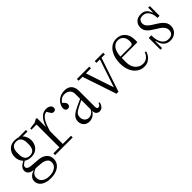

<svg xmlns="http://www.w3.org/2000/svg" viewBox="149 -1531 2701 2701"><g transform="rotate(-45 1500.0 -180.0)"><path d="M233 190Q141 190 89 152Q37 114 37 56Q37 21 53.5 -3Q70 -27 94.5 -41.5Q119 -56 141 -61V-65Q91 -70 66 -93Q41 -116 41 -150Q41 -181 56.5 -201.5Q72 -222 92 -235Q112 -248 125 -256L132 -260Q107 -285 95.5 -317.5Q84 -350 84 -383Q84 -424 101.5 -462Q119 -500 156 -525Q193 -550 251 -550Q286 -550 314 -540H465V-509H367Q393 -485 405.5 -451Q418 -417 418 -383Q418 -343 400.5 -304.5Q383 -266 346.5 -241Q310 -216 251 -216Q219 -216 193 -224Q167 -232 148 -246L134 -238Q118 -228 102 -214.5Q86 -201 86 -180Q86 -159 102 -148.5Q118 -138 138.5 -134.5Q159 -131 172 -130L300 -120Q365 -115 410 -77.5Q455 -40 455 25Q455 75 427 112.5Q399 150 349 170Q299 190 233 190ZM251 -244Q304 -244 327 -278Q350 -312 350 -362V-404Q350 -454 327 -488Q304 -522 251 -522Q198 -522 175 -488Q152 -454 152 -404V-362Q152 -312 175 -278Q198 -244 251 -244ZM243 154Q311 154 356 123.5Q401 93 401 40Q401 3 380 -17Q359 -37 330 -45.5Q301 -54 277 -55L181 -62Q170 -59 148.5 -48.5Q127 -38 109.5 -16.5Q92 5 92 42Q92 94 134 124Q176 154 243 154Z M856 -34V0H505V-34H625V-488H523V-512L625 -525L669 -550H693V-374H696L701 -389Q724 -458 768 -504Q812 -550 873 -550Q911 -550 938 -533Q965 -516 965 -484Q965 -465 955 -453Q945 -441 924 -441Q899 -441 887 -457Q875 -473 867 -487L852 -516Q816 -516 789 -490.5Q762 -465 742 -423.5Q722 -382 707 -334L693 -289V-34Z M1184 10Q1129 10 1097.5 -23.5Q1066 -57 1066 -105Q1066 -150 1088.5 -179.5Q1111 -209 1145 -229Q1179 -249 1212 -264L1314 -311V-408Q1314 -457 1283 -485Q1252 -513 1205 -513Q1162 -513 1134 -492Q1106 -471 1095 -451Q1118 -427 1129.5 -413Q1141 -399 1141 -380Q1141 -363 1129.5 -348Q1118 -333 1095 -333Q1073 -333 1060.5 -348.5Q1048 -364 1048 -387Q1048 -410 1059.5 -437.5Q1071 -465 1094.5 -491Q1118 -517 1154 -533.5Q1190 -550 1239 -550Q1292 -550 1323.5 -529Q1355 -508 1368.5 -475.5Q1382 -443 1382 -408V-84Q1382 -42 1411 -42Q1430 -42 1441 -57.5Q1452 -73 1456 -88L1474 -82Q1471 -62 1460 -40.5Q1449 -19 1430.5 -4.5Q1412 10 1385 10Q1355 10 1334.5 -10Q1314 -30 1314 -72Q1306 -54 1288 -35Q1270 -16 1244 -3Q1218 10 1184 10ZM1127 -128Q1127 -89 1151 -61.5Q1175 -34 1215 -34Q1241 -34 1261.5 -45.5Q1282 -57 1295.5 -73Q1309 -89 1314 -104V-287L1219 -240Q1196 -229 1175 -215.5Q1154 -202 1140.5 -182Q1127 -162 1127 -128Z M1726 0 1556 -506H1479V-540H1725V-506H1625L1764 -89L1903 -506H1834V-540H2002V-506H1935L1766 0Z M2274 10Q2213 10 2164.5 -24.5Q2116 -59 2088.5 -121Q2061 -183 2061 -265Q2061 -319 2073.5 -369.5Q2086 -420 2112.5 -461Q2139 -502 2178.5 -526Q2218 -550 2272 -550Q2351 -550 2399.5 -496Q2448 -442 2448 -345Q2448 -332 2447.5 -321Q2447 -310 2446 -304H2135V-220Q2135 -157 2157 -115.5Q2179 -74 2215 -53Q2251 -32 2291 -32Q2329 -32 2355.5 -48Q2382 -64 2398.5 -87.5Q2415 -111 2421 -132L2442 -125Q2436 -96 2415 -64.5Q2394 -33 2359 -11.5Q2324 10 2274 10ZM2270 -518Q2228 -518 2198.5 -493.5Q2169 -469 2153 -426.5Q2137 -384 2135 -330H2335Q2346 -330 2356.5 -332.5Q2367 -335 2374.5 -347.5Q2382 -360 2382 -390Q2382 -452 2350 -485Q2318 -518 2270 -518Z M2795 10Q2745 10 2712.5 -13Q2680 -36 2663 -69.5Q2646 -103 2642 -133H2634V0H2602V-234H2654V-222Q2654 -212 2655.5 -189Q2657 -166 2664 -138Q2671 -110 2685.5 -84Q2700 -58 2726 -41Q2752 -24 2792 -24Q2837 -24 2860.5 -47Q2884 -70 2884 -107Q2884 -143 2865 -169.5Q2846 -196 2816 -216.5Q2786 -237 2752.5 -257Q2719 -277 2689 -299.5Q2659 -322 2640 -351.5Q2621 -381 2621 -422Q2621 -478 2658 -514Q2695 -550 2758 -550Q2804 -550 2831 -532.5Q2858 -515 2871.5 -491.5Q2885 -468 2890 -449H2898V-540H2930V-346H2888V-349Q2888 -375 2882 -404Q2876 -433 2861.5 -459Q2847 -485 2822.5 -501Q2798 -517 2761 -517Q2715 -517 2698 -493Q2681 -469 2681 -443Q2681 -411 2700 -386.5Q2719 -362 2749 -341.5Q2779 -321 2812.5 -301Q2846 -281 2876 -257.5Q2906 -234 2925 -203.5Q2944 -173 2944 -131Q2944 -91 2924.5 -59Q2905 -27 2871.5 -8.5Q2838 10 2795 10Z"/></g></svg>

Font: Xanh Mono
Style: Regular
Weight: 400
Monospace: yes
Designer: Lam Bao, Duy Dao
Foundry: Yellow Type Foundry
Version: Version 3.101; ttfautohint (v1.8.3)